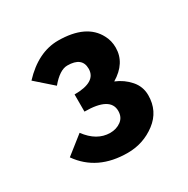

<svg xmlns="http://www.w3.org/2000/svg" viewBox="-106 -936 587 601"><g transform="rotate(-30 188.0 -635.0)"><path d="M216.8 -717.8Q216.8 -759.8 163.6 -759.8Q136.2 -759.8 104 -721.2L43 -774.9Q105.5 -841.8 177.7 -841.8Q279.3 -841.3 312 -778.3Q323.2 -757.8 323.2 -732.9Q323.2 -677.2 266.1 -643.1Q295.9 -630.9 316.4 -607.4Q336.9 -584 336.9 -552.7Q336.9 -495.6 292.5 -461.9Q248 -428.2 191.4 -428.2Q82 -428.2 26.9 -506.8L91.8 -558.1Q127 -510.3 174.8 -509.8Q197.8 -509.8 214.4 -522Q231 -534.2 231 -557.1Q231 -607.9 138.2 -607.9V-669.9Q216.8 -669.9 216.8 -717.8Z"/></g></svg>

Font: SourceSansPro-Bold
Style: Bold
Weight: 700
Designer: Paul D. Hunt
Foundry: Adobe Systems Incorporated
Version: Version 1.050;PS Version 1.000;hotconv 1.0.70;makeotf.lib2.5